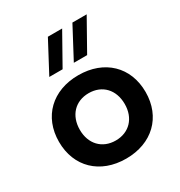

<svg xmlns="http://www.w3.org/2000/svg" viewBox="-182 -899 974 1037"><g transform="rotate(-30 305.0 -381.0)"><path d="M305 -510C143 -510 35 -406 35 -250C35 -94 143 10 305 10C467 10 575 -94 575 -250C575 -406 467 -510 305 -510ZM305 -103C221 -103 165 -162 165 -250C165 -339 221 -398 305 -398C389 -398 445 -339 445 -250C445 -162 389 -103 305 -103ZM318 -580H401L509 -772H420ZM165 -580H248L356 -772H267Z"/></g></svg>

Font: Gully SemiBold
Style: Regular
Weight: 600
Designer: jaikishan Patel
Foundry: MagicType
Version: Version 1.000;Glyphs 3.2 (3242)